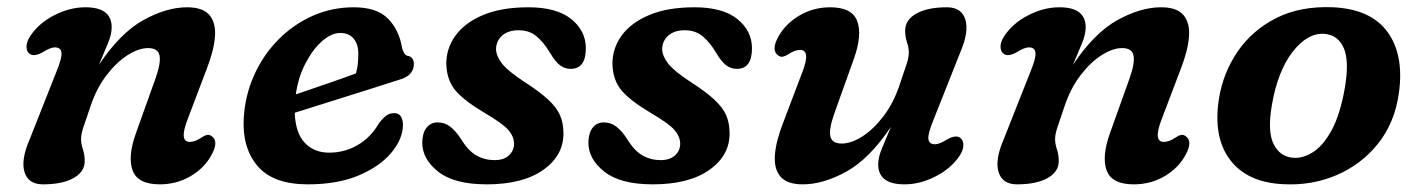

<svg xmlns="http://www.w3.org/2000/svg" viewBox="-20 -494 3892 527"><path d="M62.5 -345.5Q53 -351.5 52.8 -365.2Q52.5 -379 63 -395Q86.5 -430.5 129 -452.2Q171.5 -474 214.5 -474Q286.5 -474 286.5 -419Q286.5 -399.5 276.2 -375Q266 -350.5 251.5 -316Q310 -403.5 373.5 -438.8Q437 -474 493.5 -474Q537 -474 555 -452.5Q573 -431 570 -393Q567 -355 547.5 -305L494 -164Q471.5 -104.5 501 -104.5Q515 -104.5 532.5 -116Q541 -122 548 -123.5Q555 -125 562 -119.5Q580.5 -105.5 561 -69.5Q541.5 -33 503.2 -10.5Q465 12 418.5 12Q358 12 344 -26.2Q330 -64.5 353.5 -129.5L407.5 -280.5Q422 -322 417.8 -342Q413.5 -362 386.5 -362Q360.5 -362 330 -342.5Q299.5 -323 272 -287Q244.5 -251 228 -201Q214 -160.5 208.2 -142.8Q202.5 -125 202.5 -112.5Q202.5 -99 207.5 -84.2Q212.5 -69.5 212.5 -51.5Q212.5 -22.5 181.8 -5.2Q151 12 98 12Q57.5 12 47.2 -22Q37 -56 62 -113L134 -295Q150.5 -334.5 148.8 -349.2Q147 -364 130.5 -364Q118.5 -364 97 -350.5Q74.5 -338 62.5 -345.5Z M1086 -152Q1086 -113.5 1055 -75.8Q1024 -38 965.8 -13Q907.5 12 825 12Q730 12 687.2 -38Q644.5 -88 649 -169.5Q652.5 -231 676.8 -286Q701 -341 742 -383.2Q783 -425.5 836.5 -449.8Q890 -474 951.5 -474Q1014 -474 1044.8 -443Q1075.5 -412 1083.5 -363Q1085.5 -355 1089.2 -348.5Q1093 -342 1098 -341Q1116 -338 1116 -317.5Q1116 -303.5 1106.5 -292.2Q1097 -281 1074 -274.5Q1036.5 -262.5 985 -246.2Q933.5 -230 881.2 -213.5Q829 -197 789 -184.5Q791 -129 816.5 -102Q842 -75 883.5 -75Q926 -75 962 -96Q998 -117 1020 -155.5Q1032 -171 1041 -177.2Q1050 -183.5 1062 -183.5Q1075 -183.5 1080.5 -174Q1086 -164.5 1086 -152ZM914 -403.5Q889.5 -403.5 864 -381Q838.5 -358.5 818.5 -320.2Q798.5 -282 792 -235Q830.5 -248 876.2 -263.8Q922 -279.5 957 -292.5Q963.5 -314.5 963.5 -346.5Q963.5 -373 950.5 -388.2Q937.5 -403.5 914 -403.5Z M1337.5 -54.5Q1362.5 -54.5 1376.8 -67.5Q1391 -80.5 1391 -100Q1390.5 -119.5 1375.5 -137Q1360.5 -154.5 1312 -183Q1254.5 -217 1230.5 -245.2Q1206.5 -273.5 1205 -317.5Q1204.5 -360.5 1230 -396Q1255.5 -431.5 1306 -452.8Q1356.5 -474 1430.5 -474Q1507.5 -474 1547.8 -441.8Q1588 -409.5 1588 -361.5Q1588 -305 1546.5 -305Q1530.5 -305 1517.5 -314.5Q1504.5 -324 1490 -348.5Q1472.5 -378 1452.5 -394.5Q1432.5 -411 1404 -411Q1374.5 -411 1358 -396Q1341.5 -381 1341.5 -358Q1342.5 -339.5 1358.2 -319.2Q1374 -299 1419 -269.5Q1461 -242.5 1484.2 -221Q1507.5 -199.5 1516.8 -178.5Q1526 -157.5 1526.5 -131.5Q1528.5 -69 1472.2 -28.5Q1416 12 1316 12Q1226.5 12 1182.5 -23Q1138.5 -58 1139 -103.5Q1139.5 -129.5 1151 -143.8Q1162.5 -158 1181 -158Q1201 -158 1216 -146.2Q1231 -134.5 1245 -113Q1265 -80 1287.8 -67.2Q1310.5 -54.5 1337.5 -54.5Z M1793.5 -54.5Q1818.5 -54.5 1832.8 -67.5Q1847 -80.5 1847 -100Q1846.5 -119.5 1831.5 -137Q1816.5 -154.5 1768 -183Q1710.5 -217 1686.5 -245.2Q1662.5 -273.5 1661 -317.5Q1660.5 -360.5 1686 -396Q1711.5 -431.5 1762 -452.8Q1812.5 -474 1886.5 -474Q1963.5 -474 2003.8 -441.8Q2044 -409.5 2044 -361.5Q2044 -305 2002.5 -305Q1986.5 -305 1973.5 -314.5Q1960.5 -324 1946 -348.5Q1928.5 -378 1908.5 -394.5Q1888.5 -411 1860 -411Q1830.5 -411 1814 -396Q1797.5 -381 1797.5 -358Q1798.5 -339.5 1814.2 -319.2Q1830 -299 1875 -269.5Q1917 -242.5 1940.2 -221Q1963.5 -199.5 1972.8 -178.5Q1982 -157.5 1982.5 -131.5Q1984.5 -69 1928.2 -28.5Q1872 12 1772 12Q1682.5 12 1638.5 -23Q1594.5 -58 1595 -103.5Q1595.5 -129.5 1607 -143.8Q1618.5 -158 1637 -158Q1657 -158 1672 -146.2Q1687 -134.5 1701 -113Q1721 -80 1743.8 -67.2Q1766.5 -54.5 1793.5 -54.5Z M2614.5 -116.5Q2624 -110.5 2624.2 -96.5Q2624.5 -82.5 2614 -66.5Q2590.5 -31.5 2548 -9.8Q2505.5 12 2462.5 12Q2390.5 12 2390.5 -43Q2390.5 -62 2400.8 -86.8Q2411 -111.5 2425.5 -146Q2367 -58.5 2303.5 -23.2Q2240 12 2183.5 12Q2140 12 2122 -9.5Q2104 -31 2107 -69Q2110 -107 2129.5 -157L2183 -298Q2205.5 -357 2176 -357Q2162 -357 2144.5 -345.5Q2136 -340 2129 -338.5Q2122 -337 2115 -342.5Q2096.5 -356.5 2116 -392.5Q2135.5 -428.5 2174 -451.2Q2212.5 -474 2258.5 -474Q2319 -474 2333 -435.8Q2347 -397.5 2323.5 -332L2269.5 -181Q2255 -139.5 2259.2 -119.8Q2263.5 -100 2290.5 -100Q2316.5 -100 2347 -119.5Q2377.5 -139 2405 -175Q2432.5 -211 2449 -260.5Q2463 -301.5 2468.8 -319.2Q2474.5 -337 2474.5 -349.5Q2474.5 -363 2469.5 -377.8Q2464.5 -392.5 2464.5 -410Q2464.5 -439.5 2495.2 -456.8Q2526 -474 2579 -474Q2619.5 -474 2629.8 -440Q2640 -406 2615 -348.5L2543 -167Q2526.5 -127.5 2528.2 -112.8Q2530 -98 2546.5 -98Q2558.5 -98 2580 -111.5Q2602.5 -124 2614.5 -116.5Z M2736 -345.5Q2726.5 -351.5 2726.2 -365.2Q2726 -379 2736.5 -395Q2760 -430.5 2802.5 -452.2Q2845 -474 2888 -474Q2960 -474 2960 -419Q2960 -399.5 2949.8 -375Q2939.5 -350.5 2925 -316Q2983.5 -403.5 3047 -438.8Q3110.5 -474 3167 -474Q3210.5 -474 3228.5 -452.5Q3246.5 -431 3243.5 -393Q3240.5 -355 3221 -305L3167.5 -164Q3145 -104.5 3174.5 -104.5Q3188.5 -104.5 3206 -116Q3214.5 -122 3221.5 -123.5Q3228.5 -125 3235.5 -119.5Q3254 -105.5 3234.5 -69.5Q3215 -33 3176.8 -10.5Q3138.5 12 3092 12Q3031.5 12 3017.5 -26.2Q3003.5 -64.5 3027 -129.5L3081 -280.5Q3095.5 -322 3091.2 -342Q3087 -362 3060 -362Q3034 -362 3003.5 -342.5Q2973 -323 2945.5 -287Q2918 -251 2901.5 -201Q2887.5 -160.5 2881.8 -142.8Q2876 -125 2876 -112.5Q2876 -99 2881 -84.2Q2886 -69.5 2886 -51.5Q2886 -22.5 2855.2 -5.2Q2824.5 12 2771.5 12Q2731 12 2720.8 -22Q2710.5 -56 2735.5 -113L2807.5 -295Q2824 -334.5 2822.2 -349.2Q2820.5 -364 2804 -364Q2792 -364 2770.5 -350.5Q2748 -338 2736 -345.5Z M3639.5 -474Q3743 -469 3788.8 -405.8Q3834.5 -342.5 3819.5 -237.5Q3808 -156.5 3762 -99.2Q3716 -42 3647.8 -13Q3579.5 16 3501 11.5Q3402.5 6.5 3355.8 -56Q3309 -118.5 3326 -224.5Q3337.5 -294.5 3377.2 -352.8Q3417 -411 3483.2 -444.5Q3549.5 -478 3639.5 -474ZM3529 -61Q3555 -58.5 3583 -75.8Q3611 -93 3634.5 -135.5Q3658 -178 3671 -251Q3684 -326 3668.5 -361.8Q3653 -397.5 3616.5 -401Q3569.5 -405 3528.2 -352Q3487 -299 3471 -205.5Q3458.5 -133 3475.8 -98.5Q3493 -64 3529 -61Z"/></svg>

Font: Fraunces 9pt SuperSoft SemiBold
Style: Italic
Weight: 600
Italic angle: -16°
Version: Version 1.000;[0bf87f6ff]